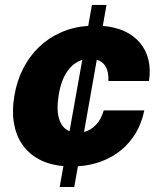

<svg xmlns="http://www.w3.org/2000/svg" viewBox="-20 -747 637 767"><path d="M37.3 -363.3Q46.9 -422.6 72.1 -472.3Q97.3 -522 135.5 -558.8Q173.7 -595.5 223.5 -617.5Q273.4 -639.6 332.4 -643.8L347.3 -727.3H405.5L390.6 -643.5Q489.7 -634.9 539.1 -576Q588.8 -516.7 575.3 -423.3H413Q416.2 -492.5 366.8 -508.9L315.7 -219.8Q343.4 -226.9 363.8 -248.8Q384.2 -270.6 394.5 -306.1H556.5Q546.2 -255.7 522.4 -215.7Q498.6 -175.8 464 -147.4Q429.3 -119 385.5 -102.5Q341.6 -85.9 291.2 -82.7L276.6 0H218.4L233.3 -83.5Q176.8 -88.4 135.3 -111Q93.8 -133.5 68.7 -170.3Q43.7 -207 35.5 -256.2Q27.3 -305.4 37.3 -363.3ZM257.8 -222.7 308.6 -507.8Q273.1 -496.8 248.4 -461.3Q223.7 -425.8 214.1 -365.1Q204.9 -305.4 216.8 -270.1Q228.7 -234.7 257.8 -222.7Z"/></svg>

Font: Inter P Extra Bold
Style: Italic
Weight: 800
Italic angle: 9.39999°
Designer: Rasmus Andersson
Foundry: rsms
Version: Version 3.018;git-588b23468